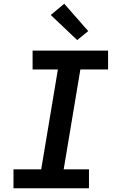

<svg xmlns="http://www.w3.org/2000/svg" viewBox="-20 -1005 640 1025"><path d="M52 0V-101H200L289 -634H154V-735H557V-634H409L320 -101H455V0ZM392 -791 251 -925 323 -985 451 -839Z"/></svg>

Font: Iosevka SS04 Extended Oblique
Style: Bold
Weight: 700
Width: 7
Italic angle: -9°
Monospace: yes
Designer: Belleve Invis
Foundry: Belleve Invis
Version: Version 19.0.0; ttfautohint (v1.8.4)